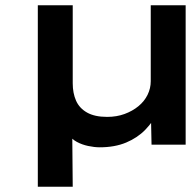

<svg xmlns="http://www.w3.org/2000/svg" viewBox="-20 -547 726 726"><path d="M123 159V-527H255V-232Q255 -195 267.5 -166.5Q280 -138 309 -121.5Q338 -105 385 -105Q421 -105 451 -116Q481 -127 503.5 -145.5Q526 -164 538 -188.5Q550 -213 550 -240V-527H682V0H553L551 -98L579 -126Q559 -87 529.5 -56.5Q500 -26 457 -8Q414 10 357 10Q337 10 313.5 5Q290 0 270.5 -10.5Q251 -21 243 -36L253 -63L255 159Z"/></svg>

Font: Lexend Mega Medium
Style: Regular
Weight: 500
Version: Version 1.007